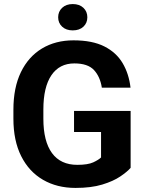

<svg xmlns="http://www.w3.org/2000/svg" viewBox="-20 -921 722 951"><path d="M627 -371.6V-89.8Q610.4 -70.3 575.7 -46.9Q541 -23.4 486.3 -6.8Q431.6 9.8 354 9.8Q262.2 9.8 192.9 -30.5Q123.5 -70.8 85 -147.5Q46.4 -224.1 46.4 -333V-377.4Q46.4 -486.8 83.5 -563.5Q120.6 -640.1 187.7 -680.7Q254.9 -721.2 344.2 -721.2Q437 -721.2 496.6 -691.2Q556.2 -661.1 587.4 -608.2Q618.7 -555.2 626.5 -486.8H484.4Q476.1 -541 445.6 -574Q415 -606.9 348.1 -606.9Q274.4 -606.9 234.6 -548.3Q194.8 -489.7 194.8 -378.4V-333Q194.8 -221.2 237.5 -162.8Q280.3 -104.5 362.8 -104.5Q415 -104.5 441.9 -116.9Q468.8 -129.4 480.5 -141.1V-267.1H346.7V-371.6ZM268.1 -835.4Q268.1 -863.8 287.8 -882.3Q307.6 -900.9 340.3 -900.9Q373.5 -900.9 393.1 -882.3Q412.6 -863.8 412.6 -835.4Q412.6 -807.1 393.1 -788.8Q373.5 -770.5 340.3 -770.5Q307.6 -770.5 287.8 -788.8Q268.1 -807.1 268.1 -835.4Z"/></svg>

Font: Vazirmatn FD
Style: Bold
Weight: 700
Designer: Saber Rastikerdar
Foundry: Saber Rastikerdar
Version: Version 33.001